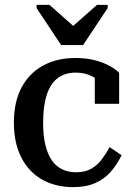

<svg xmlns="http://www.w3.org/2000/svg" viewBox="-20 -758 545 788"><path d="M231 -573H321L422 -725V-738H378L256 -630H305L183 -738H130V-725ZM292 -51Q330 -51 355.5 -66Q381 -81 399 -105.5Q417 -130 430 -154L479 -121Q460 -82 434 -52.5Q408 -23 370.5 -6.5Q333 10 280 10Q208 10 153 -21Q98 -52 67.5 -111.5Q37 -171 37 -255Q37 -340 68.5 -399Q100 -458 157 -489Q214 -520 289 -520Q335 -520 370.5 -510.5Q406 -501 431 -487Q456 -473 469 -459V-332H369V-456Q380 -455 388.5 -449.5Q397 -444 402 -435Q407 -426 408.5 -415.5Q410 -405 408 -394Q392 -426 361.5 -443Q331 -460 291 -460Q247 -460 217 -437.5Q187 -415 172 -369Q157 -323 157 -254Q157 -202 166 -164Q175 -126 192 -101Q209 -76 234.5 -63.5Q260 -51 292 -51Z"/></svg>

Font: Roboto Serif 28pt Condensed Medium
Style: Regular
Weight: 500
Width: 3
Designer: Greg Gazdowicz
Foundry: Commercial Type
Version: Version 1.008